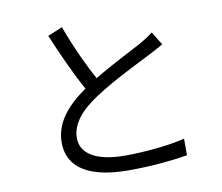

<svg xmlns="http://www.w3.org/2000/svg" viewBox="-86 -882 1171 1014"><g transform="rotate(-10 500.0 -375.0)"><path d="M308 -778 229 -745C275 -636 328 -519 374 -437C267 -362 201 -281 201 -178C201 -28 337 28 525 28C650 28 765 16 841 3V-86C763 -66 630 -52 521 -52C363 -52 284 -104 284 -187C284 -263 340 -329 433 -389C531 -454 669 -520 737 -555C766 -570 791 -583 814 -597L770 -668C749 -651 728 -638 699 -621C644 -591 536 -538 442 -481C398 -560 348 -668 308 -778Z"/></g></svg>

Font: Source Han Sans KR
Style: Regular
Weight: 400
Designer: Ryoko NISHIZUKA 西塚涼子 (kana, bopomofo & ideographs); Paul D. Hunt (Latin, Greek & Cyrillic); Sandoll Communications 산돌커뮤니
Foundry: Adobe
Version: Version 2.004;hotconv 1.0.118;makeotfexe 2.5.65603